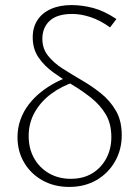

<svg xmlns="http://www.w3.org/2000/svg" viewBox="-20 -731 545 757"><path d="M253 6Q194 6 148 -19.5Q102 -45 75.5 -89.5Q49 -134 49 -190Q49 -227 61 -260Q73 -293 94 -320Q115 -347 141.5 -368Q168 -389 198 -405Q228 -421 258 -430L274 -408Q224 -392 182.5 -361.5Q141 -331 117 -288.5Q93 -246 93 -195Q93 -145 114.5 -107Q136 -69 173.5 -47.5Q211 -26 259 -26Q308 -26 343.5 -47.5Q379 -69 399 -106.5Q419 -144 419 -190Q419 -244 396.5 -281Q374 -318 338.5 -346Q303 -374 263.5 -397.5Q224 -421 189 -446.5Q154 -472 131.5 -505Q109 -538 109 -584Q109 -623 127.5 -651.5Q146 -680 180.5 -695.5Q215 -711 262 -711Q304 -711 347.5 -699.5Q391 -688 439 -656L414 -623Q375 -651 337 -663.5Q299 -676 265 -676Q205 -676 176 -649Q147 -622 147 -578Q147 -539 170 -510.5Q193 -482 228.5 -459.5Q264 -437 303.5 -414Q343 -391 378.5 -362.5Q414 -334 437 -294.5Q460 -255 460 -198Q460 -141 433.5 -94.5Q407 -48 360.5 -21Q314 6 253 6Z"/></svg>

Font: Ysabeau Infant ExtraLight
Style: Regular
Weight: 250
Designer: Christian Thalmann (Catharsis Fonts)
Version: Version 2.001;gftools[0.9.30]; featfreeze: ss01,ss02,lnum